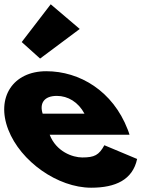

<svg xmlns="http://www.w3.org/2000/svg" viewBox="-114 -860 737 895"><path d="M-12.8 -664 72.9 -587 257.7 -725 122.4 -840ZM489.6 -232C488.3 -238 484.1 -249 481.4 -256C412 -436 257.6 -528 101.6 -528C-53.4 -528 -133.4 -406 -75.6 -256C-18.2 -107 155.8 15 310.8 15C424.8 15 504.5 -22 525.2 -119L372.5 -183C347.2 -137 326.5 -126 269.5 -126C224.5 -126 148.1 -153 117.6 -232ZM84.9 -330C69.8 -377 89.9 -413 150.9 -413C202.9 -413 251.1 -384 279.9 -330Z"/></svg>

Font: Hussar
Style: BdOpOblFour
Weight: 700
Foundry: Cannot Into Space Fonts
Version: Version 2.00